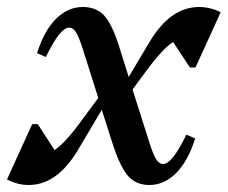

<svg xmlns="http://www.w3.org/2000/svg" viewBox="-27 -516 651 549"><path d="M55 13Q23 13 -7 -3L65 -161H81L129 -87Q159 -106 209 -175L254 -236L210 -375Q199 -410 190.5 -423.5Q182 -437 171 -437Q158 -437 142.5 -418Q127 -399 104 -353L79 -364Q99 -428 133 -462Q167 -496 210 -496Q248 -496 270.5 -472Q293 -448 313 -385L341 -296L400 -395Q460 -496 542 -496Q574 -496 604 -481L532 -323H516L468 -396Q438 -377 388 -309L352 -260L400 -109Q411 -74 419.5 -60.5Q428 -47 439 -47Q452 -47 467.5 -66Q483 -85 506 -131L531 -120Q511 -56 477 -21.5Q443 13 400 13Q363 13 340.5 -11.5Q318 -36 297 -99L264 -202L197 -89Q137 13 55 13Z"/></svg>

Font: Platypi
Style: Italic
Weight: 400
Italic angle: -13°
Designer: David Sargent
Foundry: Bolt Cutter Type
Version: Version 1.200; ttfautohint (v1.8.4.7-5d5b)